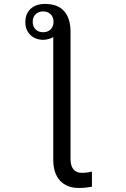

<svg xmlns="http://www.w3.org/2000/svg" viewBox="-20 -749 640 977"><path d="M108.9 -635.7Q108.9 -679.7 136 -704.3Q163.1 -729 209 -729Q274.4 -729 306.6 -691.9Q338.9 -654.8 338.9 -587.9V60.5Q338.9 93.8 353.3 112.1Q367.7 130.4 396 130.4Q422.4 130.4 447.8 124V201.2Q414.1 207.5 382.3 207.5Q319.8 207.5 285.4 170.2Q251 132.8 251 63V-560.5Q243.7 -555.2 228.8 -550.8Q213.9 -546.4 200.7 -546.4Q159.7 -546.4 134.3 -571.5Q108.9 -596.7 108.9 -635.7ZM146.5 -638.2Q146.5 -614.3 161.1 -599.6Q175.8 -585 199.2 -585Q223.1 -585 237.8 -599.6Q252.4 -614.3 252.4 -638.2Q252.4 -661.6 238 -676.3Q223.6 -690.9 199.2 -690.9Q175.8 -690.9 161.1 -676.3Q146.5 -661.6 146.5 -638.2Z"/></svg>

Font: Liberation Mono
Style: Regular
Weight: 400
Monospace: yes
Designer: Steve Matteson
Foundry: Ascender Corporation
Version: Version 2.1.5